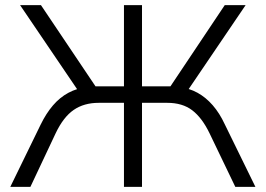

<svg xmlns="http://www.w3.org/2000/svg" viewBox="-20 -725 1031 745"><path d="M20 0 138 -242Q159 -285 185.5 -316Q212 -347 245.5 -365Q279 -383 318 -387L290 -363L58 -705H139L362 -373L340 -390H461V-705H531V-390H653L630 -373L852 -705H933L701 -363L675 -387Q714 -383 746.5 -365Q779 -347 805.5 -316.5Q832 -286 852 -243L971 0H893L793 -208Q764 -268 726 -297Q688 -326 629 -326H531V0H461V-326H363Q306 -326 266 -298.5Q226 -271 196 -208L98 0Z"/></svg>

Font: Nunito Sans 7pt Light
Style: Regular
Weight: 300
Designer: Vernon Adams
Foundry: Vernon Adams
Version: Version 3.101;gftools[0.9.27]